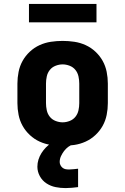

<svg xmlns="http://www.w3.org/2000/svg" viewBox="-20 -737 640 981"><path d="M300 8Q270 8 240 3.5Q210 -1 182.5 -13.5Q155 -26 132.5 -47Q110 -68 95.5 -94Q81 -120 75 -150Q69 -180 69 -210V-310Q69 -340 75 -370Q81 -400 95.5 -426Q110 -452 132.5 -473Q155 -494 182.5 -506.5Q210 -519 240 -523.5Q270 -528 300 -528Q330 -528 360 -523.5Q390 -519 417.5 -506.5Q445 -494 467.5 -473Q490 -452 504.5 -426Q519 -400 525 -370Q531 -340 531 -310V-210Q531 -180 525 -150Q519 -120 504.5 -94Q490 -68 467.5 -47Q445 -26 417.5 -13.5Q390 -1 360 3.5Q330 8 300 8ZM300 -112Q318 -112 336 -119Q354 -126 365.5 -140.5Q377 -155 381 -173.5Q385 -192 385 -210V-310Q385 -328 381 -346.5Q377 -365 365.5 -379.5Q354 -394 336 -401Q318 -408 300 -408Q282 -408 264 -401Q246 -394 234.5 -379.5Q223 -365 219 -346.5Q215 -328 215 -310V-210Q215 -192 219 -173.5Q223 -155 234.5 -140.5Q246 -126 264 -119Q282 -112 300 -112ZM315 224Q289 224 264 219Q239 214 217.5 200Q196 186 183.5 163Q171 140 171 115Q171 96 176.5 78.5Q182 61 192 45Q202 29 215 16Q228 3 244 -8H356V0Q341 4 328.5 13.5Q316 23 307 35Q298 47 291.5 61Q285 75 285 91Q285 99 289 107Q293 115 300 120.5Q307 126 315.5 127.5Q324 129 333 129Q344 129 356 127.5Q368 126 379 125V219Q363 221 347 222.5Q331 224 315 224ZM128 -623V-717H473V-623Z"/></svg>

Font: Iosevka Heavy Extended
Style: Regular
Weight: 900
Width: 7
Monospace: yes
Designer: Belleve Invis
Foundry: Belleve Invis
Version: Version 32.5.0; ttfautohint (v1.8.4)